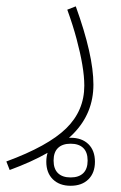

<svg xmlns="http://www.w3.org/2000/svg" viewBox="-99 -286 390 617"><path d="M127.9 175.8Q154.3 175.8 168.5 189.5Q182.6 203.1 182.6 230Q182.6 256.8 168.5 270.5Q154.3 284.2 127.9 284.2Q101.6 284.2 87.4 270.5Q73.2 256.8 73.2 230Q73.2 203.1 87.4 189.5Q101.6 175.8 127.9 175.8ZM127.9 156.7Q92.3 156.7 71 177.2Q49.8 197.8 49.8 233.9Q49.8 269.5 71 290.3Q92.3 311 127.9 311Q164.1 311 185.1 290.3Q206.1 269.5 206.1 233.9Q206.1 197.8 185.1 177.2Q164.1 156.7 127.9 156.7ZM117.2 -254.9Q135.3 -205.1 147.2 -160.4Q159.2 -115.7 165.5 -78.1Q171.9 -40.5 171.9 -10.7Q171.9 69.8 113.5 126.7Q55.2 183.6 -78.6 232.9L-67.9 260.3Q73.2 208.5 137.2 143.1Q201.2 77.6 201.2 -14.2Q201.2 -62 187 -124.5Q172.9 -187 144.5 -265.6Z"/></svg>

Font: Estedad-FD VF
Style: Regular
Weight: 100
Designer: Amin Abedi
Version: Version 7.3